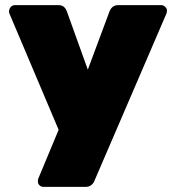

<svg xmlns="http://www.w3.org/2000/svg" viewBox="-20 -540 682 750"><path d="M40 -520H209Q232 -520 241 -496L323 -268L408 -496Q418 -520 442 -520H609Q618 -520 625 -513.5Q632 -507 632 -500Q632 -493 631 -489L349 166Q339 190 314 190H150Q141 190 134.5 184Q128 178 128 169.5Q128 161 129 159L209 -33L16 -489Q15 -492 15 -496Q19 -520 40 -520Z"/></svg>

Font: Rubik One
Style: Regular
Weight: 400
Designer: Hubert and Fischer with Elvire Volk Leonovitch
Foundry: Hubert and Fischer with Elvire Volk Leonovitch
Version: Version 1.001